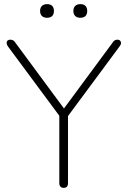

<svg xmlns="http://www.w3.org/2000/svg" viewBox="-20 -903 617 929"><path d="M288 6Q278 6 272.5 0Q267 -6 267 -17V-367L278 -328L18 -679Q12 -688 12 -695.5Q12 -703 17 -707Q22 -711 29 -711Q37 -711 43 -708Q49 -705 54 -697L297 -368H282L525 -697Q530 -705 535.5 -708Q541 -711 549 -711Q556 -711 560.5 -707Q565 -703 565.5 -695.5Q566 -688 559 -679L299 -328L309 -367V-17Q309 6 288 6ZM369 -817Q353 -817 344 -825.5Q335 -834 335 -850Q335 -866 344 -874.5Q353 -883 369 -883Q385 -883 393.5 -874.5Q402 -866 402 -850Q402 -834 393.5 -825.5Q385 -817 369 -817ZM208 -817Q192 -817 183 -825.5Q174 -834 174 -850Q174 -866 183 -874.5Q192 -883 208 -883Q224 -883 232.5 -874.5Q241 -866 241 -850Q241 -834 232.5 -825.5Q224 -817 208 -817Z"/></svg>

Font: Nunito ExtraLight
Style: Regular
Weight: 200
Designer: Vernon Adams
Foundry: Vernon Adams
Version: Version 3.602;April 4, 2023;FontCreator 14.0.0.2856 64-bit